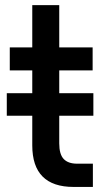

<svg xmlns="http://www.w3.org/2000/svg" viewBox="-20 -738 416 758"><path d="M18.6 -460V-550.8H107.4V-717.8H213.9V-550.8H345.7V-460H213.9V-370.1H348.6V-281.2H213.9V-171.9Q213.9 -128.9 231.4 -110.4Q249 -91.8 284.2 -91.8H346.7V0H270.5Q107.4 0 107.4 -164.1V-281.2H6.8V-370.1H107.4V-460Z"/></svg>

Font: Gothic A1 SemiBold
Style: Regular
Weight: 600
Version: Version 2.50